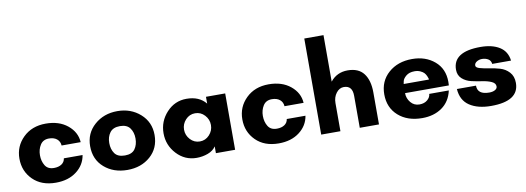

<svg xmlns="http://www.w3.org/2000/svg" viewBox="-59 -1108 4044 1476"><g transform="rotate(-10 1962.5 -370.0)"><path d="M285 -334Q239 -334 217 -299Q195 -264 195 -219Q195 -173 216 -138.5Q237 -104 285 -104Q321 -104 344.5 -119.5Q368 -135 372 -164H518Q506 -88 442 -39Q378 10 280 10Q168 10 101.5 -56Q35 -122 35 -220Q35 -317 103.5 -384Q172 -451 280 -451Q384 -451 450 -397Q516 -343 521 -264H372Q370 -296 347 -315Q324 -334 285 -334Z M839 -104Q894 -104 917.5 -137Q941 -170 941 -219Q941 -267 917 -300Q893 -333 839 -333Q785 -333 760.5 -300Q736 -267 736 -219Q736 -170 759.5 -137Q783 -104 839 -104ZM839 -450Q944 -450 1017 -385.5Q1090 -321 1090 -220Q1090 -117 1018.5 -54Q947 9 839 9Q731 9 659 -53.5Q587 -116 587 -220Q587 -321 660 -385.5Q733 -450 839 -450Z M1499.5 -143Q1530 -176 1530 -220Q1530 -264 1499.5 -297Q1469 -330 1425 -330Q1381 -330 1350.5 -297Q1320 -264 1320 -220Q1320 -176 1350.5 -143Q1381 -110 1425 -110Q1469 -110 1499.5 -143ZM1680 -440V0H1530V-53Q1509 -21 1467 -5.5Q1425 10 1379 10Q1287 10 1223.5 -58.5Q1160 -127 1160 -220Q1160 -313 1223.5 -382Q1287 -451 1379 -451Q1478 -451 1530 -387V-440Z M2025 -334Q1979 -334 1957 -299Q1935 -264 1935 -219Q1935 -173 1956 -138.5Q1977 -104 2025 -104Q2061 -104 2084.5 -119.5Q2108 -135 2112 -164H2258Q2246 -88 2182 -39Q2118 10 2020 10Q1908 10 1841.5 -56Q1775 -122 1775 -220Q1775 -317 1843.5 -384Q1912 -451 2020 -451Q2124 -451 2190 -397Q2256 -343 2261 -264H2112Q2110 -296 2087 -315Q2064 -334 2025 -334Z M2803 -250V0H2653V-250Q2653 -330 2586 -330Q2551 -330 2526.5 -297.5Q2502 -265 2502 -220V0H2352V-750H2502V-387Q2553 -451 2637 -451Q2722 -451 2762.5 -397.5Q2803 -344 2803 -250Z M3044 -273H3241Q3241 -276 3240 -281.5Q3239 -287 3232.5 -301.5Q3226 -316 3216.5 -326.5Q3207 -337 3187.5 -346Q3168 -355 3143 -355Q3101 -355 3076.5 -334.5Q3052 -314 3048 -294ZM3385 -230Q3385 -226 3384.5 -216Q3384 -206 3384 -202H3042Q3042 -161 3068.5 -129Q3095 -97 3137 -97Q3175 -97 3199 -117.5Q3223 -138 3224 -164H3377Q3358 -79 3294.5 -34.5Q3231 10 3140 10Q3025 10 2954 -53Q2883 -116 2883 -220Q2883 -323 2955.5 -387Q3028 -451 3140 -451Q3245 -451 3315 -391.5Q3385 -332 3385 -230Z M3888 -307H3741Q3738 -334 3717 -346Q3696 -358 3670 -358Q3647 -358 3628.5 -346.5Q3610 -335 3610 -317Q3610 -301 3639.5 -292.5Q3669 -284 3710.5 -278Q3752 -272 3794 -260Q3836 -248 3865.5 -216Q3895 -184 3895 -132Q3895 10 3678 10Q3574 10 3510 -32.5Q3446 -75 3440 -164H3589Q3589 -94 3681 -94Q3708 -94 3726 -104Q3744 -114 3744 -131Q3744 -156 3714.5 -169.5Q3685 -183 3643.5 -189Q3602 -195 3560 -204.5Q3518 -214 3488.5 -240.5Q3459 -267 3459 -311Q3459 -451 3674 -451Q3765 -451 3822 -415.5Q3879 -380 3888 -307Z"/></g></svg>

Font: Puffins on Iceburgs(2)
Style: on-Iceburgs-Bold
Weight: 700
Version: Version 1.0